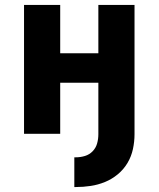

<svg xmlns="http://www.w3.org/2000/svg" viewBox="-20 -540 640 775"><path d="M280 215V95H286Q305 95 323 89.5Q341 84 354 70.5Q367 57 372 39Q377 21 377 2V-206H223V0H77V-520H223V-325H377V-520H523V2Q523 32 516.5 62Q510 92 494.5 118Q479 144 455.5 163.5Q432 183 404 194.5Q376 206 346 210.5Q316 215 286 215Z"/></svg>

Font: Iosevka Aile Heavy
Style: Regular
Weight: 900
Designer: Belleve Invis
Foundry: Belleve Invis
Version: Version 31.1.0; ttfautohint (v1.8.4)